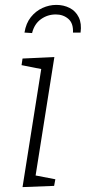

<svg xmlns="http://www.w3.org/2000/svg" viewBox="-20 -761 350 784"><path d="M72 3 152 -502 169 -475 68 -495 72 -522 202 -528 122 -23 107 -48 206 -29 201 -2ZM210 -741Q240 -741 264.5 -728.5Q289 -716 301.5 -690.5Q314 -665 309 -628H278Q280 -666 259 -684Q238 -702 208 -702Q174 -702 147 -682.5Q120 -663 111 -626L80 -628Q86 -666 106 -691Q126 -716 153.5 -728.5Q181 -741 210 -741Z"/></svg>

Font: Bitter Thin Light
Style: Italic
Weight: 300
Italic angle: -9°
Version: Version 2.002